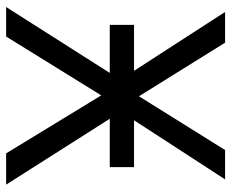

<svg xmlns="http://www.w3.org/2000/svg" viewBox="-84 -670 754 626"><g transform="rotate(90 293.0 -357.0)"><path d="M61 -417H210.9L19 -713.9H119.1L293.9 -433.1L469.2 -713.9H564.9L372.1 -417H524.9V-337.9H367.2L582 0H480L291 -310.1L99.1 0H2.9L217.8 -337.9H61Z"/></g></svg>

Font: NotoSans
Style: Regular
Weight: 400
Designer: Monotype Design team
Foundry: Monotype Imaging Inc.
Version: Version 1.04